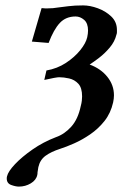

<svg xmlns="http://www.w3.org/2000/svg" viewBox="-20 -465 453 711"><path d="M50 226Q38 226 21.5 220Q5 214 5 196Q5 191 6 188Q10 170 35.5 143Q61 116 100.5 88.5Q140 61 187 43Q219 32 244 4Q269 -24 279 -72Q282 -83 283 -92Q284 -101 284 -108Q284 -140 270 -155Q256 -170 236 -174.5Q216 -179 199 -179Q194 -179 180 -176.5Q166 -174 144 -169L152 -204Q192 -211 224 -232Q256 -253 277 -279Q298 -305 303 -327Q306 -341 306 -352Q306 -379 291.5 -391.5Q277 -404 260 -404Q224 -404 201.5 -380Q179 -356 160 -306L98 -311L134 -435Q141 -434 146.5 -434Q152 -434 157 -434Q177 -434 193 -437Q210 -439 233 -442Q256 -445 288 -445Q313 -445 342 -434.5Q371 -424 392 -404Q413 -384 413 -354Q413 -350 413 -345.5Q413 -341 411 -336Q405 -311 386.5 -289Q368 -267 347 -251Q326 -235 312 -226Q353 -211 377.5 -180.5Q402 -150 402 -112Q402 -100 399 -86Q390 -46 367 -17Q344 12 314 32.5Q284 53 254.5 66Q225 79 203 86Q169 97 148.5 112Q128 127 122 154Q121 159 120.5 163.5Q120 168 119 173Q119 180 118 183Q114 202 94 214Q74 226 50 226Z"/></svg>

Font: Libertinus Serif SemiBold
Style: Italic
Weight: 600
Italic angle: -11.5°
Designer: Philipp H. Poll, Khaled Hosny
Foundry: Caleb Maclennan
Version: Version 7.051;RELEASE